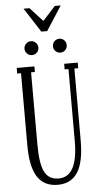

<svg xmlns="http://www.w3.org/2000/svg" viewBox="-66 -1055 570 1104"><g transform="rotate(-5 219.5 -503.0)"><path d="M328.1 -1016.1 237.8 -876H204.1L113.8 -1016.1H147.9L221.2 -936L293.9 -1016.1ZM167.2 -757.6Q155.3 -746.1 139.2 -746.1Q123 -746.1 111.1 -757.6Q99.1 -769 99.1 -786.1Q99.1 -803.2 111.1 -814.7Q123 -826.2 139.2 -826.2Q155.3 -826.2 167.2 -814.7Q179.2 -803.2 179.2 -786.1Q179.2 -769 167.2 -757.6ZM275.1 -757.6Q263.2 -769 263.2 -786.1Q263.2 -803.2 275.1 -814.7Q287.1 -826.2 303.2 -826.2Q319.3 -826.2 331.1 -814.7Q342.8 -803.2 342.8 -786.1Q342.8 -769 331.1 -757.6Q319.3 -746.1 303.2 -746.1Q287.1 -746.1 275.1 -757.6ZM318.8 -647.9V-680.2H397V-647.9H375V-231.9Q375 -108.4 337.2 -49.3Q299.3 9.8 222.2 9.8Q143.1 9.8 105 -49.1Q66.9 -107.9 66.9 -231.9V-647.9H44.9V-680.2H147V-647.9H125V-231.9Q125 -119.1 149.4 -72.5Q173.8 -25.9 230 -25.9Q340.8 -25.9 340.8 -231.9V-647.9Z"/></g></svg>

Font: Margherita Light
Style: Regular
Weight: 300
Designer: James Puckett
Foundry: Dunwich Type Founders
Version: Version 1.008;hotconv 1.0.109;makeotfexe 2.5.65596